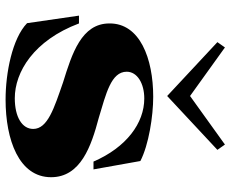

<svg xmlns="http://www.w3.org/2000/svg" viewBox="-89 -722 826 688"><g transform="rotate(90 324.0 -378.0)"><path d="M337 15C481 15 615 -33 615 -148C615 -254 504 -292 402 -319C316 -345 237 -363 237 -419C237 -457 279 -482 333 -482C421 -482 508 -418 559 -300H587L557 -468C499 -498 396 -514 327 -514C189 -514 63 -466 64 -357C64 -257 172 -223 275 -191C367 -159 442 -136 442 -84C442 -44 399 -18 332 -18C238 -18 125 -86 64 -248H36L63 -62C118 -9 241 15 337 15ZM131 -744 324 -564 517 -744 498 -771 324 -646 150 -771Z"/></g></svg>

Font: Sprat
Style: Bold
Weight: 700
Designer: Ethan Nakache
Foundry: Collletttivo
Version: Version 2.000;Glyphs 3.2 (3217)